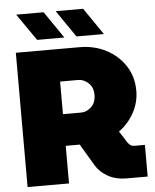

<svg xmlns="http://www.w3.org/2000/svg" viewBox="-59 -947 804 997"><g transform="rotate(-5 342.5 -448.5)"><path d="M44 0V-700H376Q452 -700 514 -668Q576 -636 613 -579.5Q650 -523 650 -449Q650 -388 620.5 -334.5Q591 -281 542 -246L581 -185Q588 -175 596 -170Q604 -165 620 -165H670V0H558Q505 0 463.5 -23Q422 -46 400 -83L333 -196H260V0ZM260 -361H354Q384 -361 408 -384Q432 -407 432 -447Q432 -485 408 -508Q384 -531 354 -531H260ZM365 -757 269 -897H412L508 -757ZM160 -757 63 -897H206L302 -757Z"/></g></svg>

Font: MuseoModerno Black
Style: Regular
Weight: 900
Designer: Pablo Cosgaya, Héctor Gatti, Marcela Romero, and the Authors of The MuseoModerno Project.
Foundry: Omnibus-Type Team
Version: Version 1.001